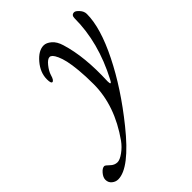

<svg xmlns="http://www.w3.org/2000/svg" viewBox="-286 -524 912 912"><g transform="rotate(-45 170.0 -68.0)"><path d="M145 -355Q131 -355 113 -332.5Q95 -310 89 -290Q81 -261 70 -261Q61 -261 61 -289Q61 -334 95 -374Q129 -414 164 -414Q182 -414 201.5 -397.5Q221 -381 231 -348Q265 -238 258 -79Q258 -62 262 -62Q266 -62 273 -76Q359 -240 359 -401Q359 -423 378 -423Q387 -423 401 -407.5Q415 -392 415 -374Q415 -282 347 -145.5Q279 -9 167 130Q41 287 -35 287Q-52 287 -66 275.5Q-80 264 -80 245Q-80 229 -65.5 212Q-51 195 -38 195Q-32 195 -16 211Q0 227 20 227Q36 227 61 209Q86 191 104 166Q202 28 202 -116Q202 -169 198 -211.5Q194 -254 188 -280Q182 -306 174 -323.5Q166 -341 159 -348Q152 -355 145 -355Z"/></g></svg>

Font: EB Garamond 12
Style: Italic
Weight: 400
Italic angle: -17°
Version: Version 0.016; ttfautohint (v1.8.4)